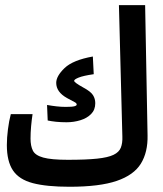

<svg xmlns="http://www.w3.org/2000/svg" viewBox="-20 -713 626 737"><path d="M246.6 3.9Q158.7 3.9 106 -10Q53.2 -23.9 29.8 -58.8Q6.3 -93.8 6.3 -156.2Q6.3 -184.1 10.5 -216.6Q14.6 -249 21.5 -274.9H105Q101.6 -252.9 99.4 -228.3Q97.2 -203.6 97.2 -181.2Q97.2 -152.8 106.2 -134.8Q115.2 -116.7 146 -108.2Q176.8 -99.6 240.7 -99.6Q310.5 -99.6 352.5 -104Q394.5 -108.4 415.8 -118.7Q437 -128.9 443.8 -146.2Q450.7 -163.6 449.7 -189L436.5 -693.4H537.1L546.4 -193.8Q547.9 -128.9 520.8 -85Q493.7 -41 428 -18.6Q362.3 3.9 246.6 3.9ZM235.4 -243.7Q213.9 -243.7 195.1 -245.6Q176.3 -247.6 163.1 -250.5L160.6 -310.1Q180.2 -306.6 197.5 -304.7Q214.8 -302.7 232.4 -302.7Q257.3 -302.7 265.9 -305.2Q274.4 -307.6 274.4 -311.5Q274.4 -316.9 267.1 -320.6Q259.8 -324.2 236.8 -336.9Q195.8 -359.9 195.8 -395Q195.8 -420.9 227.8 -451.7Q259.8 -482.4 336.4 -496.1L339.8 -428.2Q299.8 -422.4 282.2 -415.3Q264.6 -408.2 264.6 -402.8Q264.6 -396.5 299.8 -377Q328.1 -361.8 336.9 -347.9Q345.7 -334 345.7 -316.9Q345.7 -291.5 329.8 -275.4Q314 -259.3 288.6 -251.5Q263.2 -243.7 235.4 -243.7Z"/></svg>

Font: Cascadia Code NF
Style: Regular
Weight: 400
Monospace: yes
Designer: Aaron Bell
Foundry: Saja Typeworks
Version: Version 2404.023; ttfautohint (v1.8.4)